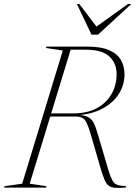

<svg xmlns="http://www.w3.org/2000/svg" viewBox="-60 -938 682 960"><path d="M307.5 -371Q375 -371 423.2 -396.8Q471.5 -422.5 497.2 -467Q523 -511.5 523 -567.5Q523 -621.5 486.8 -655.5Q450.5 -689.5 367.5 -689.5H265.5L266 -705H375.5Q445.5 -705 486.5 -686.8Q527.5 -668.5 545 -637.2Q562.5 -606 562.5 -566.5Q562.5 -513 534 -468.2Q505.5 -423.5 452.2 -395Q399 -366.5 323.5 -361.5V-363.5Q360 -363 379 -353.5Q398 -344 408.5 -323.2Q419 -302.5 429 -267.5L480 -94Q491 -57 500.5 -38.5Q510 -20 525.8 -14Q541.5 -8 570.5 -8L567.5 0Q535 2.5 515.2 1Q495.5 -0.5 483.5 -9.5Q471.5 -18.5 462.8 -39Q454 -59.5 443.5 -95L394.5 -263.5Q382.5 -304.5 373 -324Q363.5 -343.5 350 -349.5Q336.5 -355.5 314 -355.5H167L172.5 -371ZM88.5 -19.5 172.5 -7 170.5 0H-39.5L-37.5 -7L51 -19.5L254 -685.5L170 -698L172 -705H298ZM596.5 -918 430 -764.5H397.5L324.5 -918H336.5L430 -795H408L580 -918Z"/></svg>

Font: Newsreader 60pt ExtraLight
Style: Italic
Weight: 250
Italic angle: -17°
Designer: Hugues Gentile
Foundry: Production Type
Version: Version 1.003